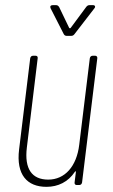

<svg xmlns="http://www.w3.org/2000/svg" viewBox="-20 -717 438 744"><path d="M268 -584 346 -685C351 -691 348 -697 341 -697H326C321 -697 317 -694 314 -690L254 -609C253 -607 249 -607 248 -609L209 -690C206 -694 203 -697 198 -697H184C176 -697 173 -692 176 -685L227 -585C229 -581 233 -578 238 -578H255C260 -578 264 -579 268 -584ZM328 -491 287 -156C277 -72 231 -21 167 -21C104 -21 74 -62 84 -145L126 -491C127 -497 124 -501 118 -501H108C102 -501 98 -497 97 -491L54 -138C42 -40 85 7 160 7C205 7 244 -12 270 -51C272 -55 274 -54 274 -50L269 -10C268 -4 272 0 277 0H287C293 0 297 -4 298 -10L357 -491C358 -497 354 -501 349 -501H339C333 -501 329 -497 328 -491Z"/></svg>

Font: Barlow Condensed Thin
Style: Italic
Weight: 250
Width: 3
Italic angle: -7°
Designer: Jeremy Tribby
Foundry: Tribby Type
Version: Version 1.422;hotconv 1.0.109;makeotfexe 2.5.65596